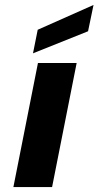

<svg xmlns="http://www.w3.org/2000/svg" viewBox="-20 -754 397 774"><path d="M133 -500H289L190 0H34ZM357 -734 335 -628 113 -539 132 -634Z"/></svg>

Font: Albert Sans ExtraBold
Style: Italic
Weight: 800
Italic angle: -11.25°
Designer: Andreas Rasmussen
Foundry: a.Foundry
Version: Version 1.025